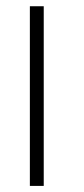

<svg xmlns="http://www.w3.org/2000/svg" viewBox="-20 -610 274 630"><path d="M78 0H123.5V-589.5H78Z"/></svg>

Font: Anybody Expanded ExtraLight
Style: Regular
Weight: 250
Width: 7
Version: Version 1.113;gftools[0.9.25]